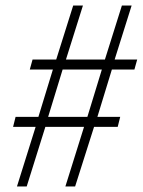

<svg xmlns="http://www.w3.org/2000/svg" viewBox="-20 -670 513 690"><path d="M41 0 108 -214H27L36 -250H118L170 -420H87L97 -456H182L243 -650H278L217 -456H357L418 -650H453L392 -456H473L463 -420H382L330 -250H412L403 -214H318L250 0H215L282 -214H143L76 0ZM153 -250H294L346 -420H205Z"/></svg>

Font: Source Sans 3 ExtraLight Light
Style: Italic
Weight: 300
Italic angle: -11°
Version: Version 3.052;hotconv 1.1.0;makeotfexe 2.6.0